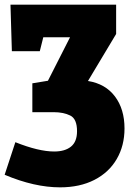

<svg xmlns="http://www.w3.org/2000/svg" viewBox="-20 -560 561 825"><path d="M358 -212Q433 -200 474 -145.5Q515 -91 515 -8Q515 66 481.5 123.5Q448 181 385.5 213Q323 245 238 245Q128 245 0 191L46 51Q146 91 213 91Q259 91 285 70Q311 49 311 4Q311 -49 282 -63.5Q253 -78 211 -78H119V-202L186 -213L281 -400H166L151 -340H31L25 -540H479V-414Z"/></svg>

Font: Bitter Pro Black
Style: Regular
Weight: 900
Designer: Sol Matas, and Bitter project Authors
Foundry: Sol Matas
Version: Version 1.010